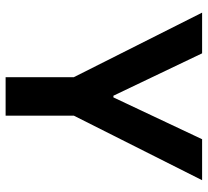

<svg xmlns="http://www.w3.org/2000/svg" viewBox="-48 -692 740 684"><g transform="rotate(90 322.0 -350.0)"><path d="M170 -700 321 -384H327L476 -700H622L392 -243V0H255V-243L25 -700Z"/></g></svg>

Font: Lopes Sans
Style: Bold
Weight: 700
Designer: Gabriel Lam, Diego Maldonado
Foundry: TypeRant, Foresti Design
Version: Version 4.000